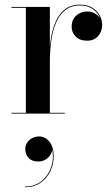

<svg xmlns="http://www.w3.org/2000/svg" viewBox="-20 -490 482 828"><path d="M192 -221.5Q192 -269.5 198 -314Q204 -358.5 218.8 -393.8Q233.5 -429 259.5 -449.5Q285.5 -470 325.5 -470Q355 -470 376.2 -457.8Q397.5 -445.5 409 -425.5Q420.5 -405.5 420.5 -382Q420.5 -354 403 -334.2Q385.5 -314.5 355.5 -314.5Q324.5 -314.5 306.8 -332Q289 -349.5 289 -374.5Q289 -406 309.2 -423.2Q329.5 -440.5 355 -440.5Q373.5 -440.5 388.2 -432.5Q403 -424.5 411.5 -411.2Q420 -398 420 -382H416.5Q416.5 -404.5 405.5 -423.5Q394.5 -442.5 374 -454.5Q353.5 -466.5 325 -466.5Q286.5 -466.5 261 -446Q235.5 -425.5 221 -390.5Q206.5 -355.5 200.8 -311.8Q195 -268 195 -221.5ZM195 -460V-3.5H259.5V0H29.5V-3.5H91.5V-456.5H29.5V-460ZM87.5 317.5V314.5Q131 314.5 160.5 289.8Q190 265 201.8 226.5Q213.5 188 203.5 147.5H204.5Q206.5 161.5 199 175Q191.5 188.5 177.5 197.5Q163.5 206.5 145.5 206.5Q117 206.5 103 190.8Q89 175 89 153Q89 138 96.8 125.5Q104.5 113 118.5 105.8Q132.5 98.5 149 98.5Q175 98.5 193.2 121Q211.5 143.5 211.5 184Q211.5 218 197 248.5Q182.5 279 154.8 298.2Q127 317.5 87.5 317.5Z"/></svg>

Font: Bodoni Moda 48pt Medium
Style: Regular
Weight: 500
Designer: Owen Earl
Foundry: indestructible type
Version: Version 2.005